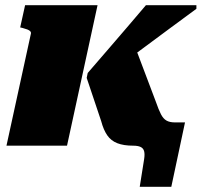

<svg xmlns="http://www.w3.org/2000/svg" viewBox="-20 -563 779 742"><path d="M495 0Q513 0 523.5 5Q534 10 537 21.5Q540 33 537 52L520 159H642L695 -90H655Q636 -90 623.5 -97Q611 -104 602 -121.5Q593 -139 583 -168L501 -385L426 -298Q477 -335 530 -374.5Q583 -414 636.5 -453.5Q690 -493 739 -529V-543H544Q510 -503 472 -458.5Q434 -414 395 -369Q356 -324 319 -281L315 -262L371 -95Q380 -61 394.5 -40Q409 -19 433.5 -9.5Q458 0 495 0ZM5 0H239L357 -543H77L58 -457L67 -455Q78 -452 86 -449Q94 -446 97.5 -441.5Q101 -437 99 -431Z"/></svg>

Font: Roboto Serif Black
Style: Italic
Weight: 900
Italic angle: -10°
Version: Version 1.008